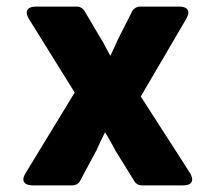

<svg xmlns="http://www.w3.org/2000/svg" viewBox="-20 -536 651 581"><path d="M58 -13C33 27 80 25 80 25H200C208 25 218 20 222 12L274 -85V-86C282 -103 289 -119 298 -136C307 -121 318 -102 327 -85V-84L387 13C391 20 400 25 409 25H533C581 25 554 -14 554 -14L406 -244L543 -478C567 -518 522 -516 522 -516H403C394 -516 384 -510 380 -502L333 -409V-408C327 -395 321 -381 314 -367C307 -380 298 -396 291 -410L290 -411L235 -504C231 -510 223 -516 214 -516H90C42 -516 68 -478 68 -478L206 -256Z"/></svg>

Font: Falling Sky
Style: Blk
Weight: 900
Designer: Paul D. Hunt
Foundry: Adobe Systems Incorporated
Version: Version 1.02